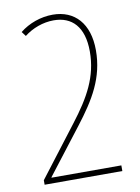

<svg xmlns="http://www.w3.org/2000/svg" viewBox="-83 -780 612 837"><g transform="rotate(-10 223.5 -362.0)"><path d="M390 0V-25H81V-27L236 -228C313 -328 368 -417 368 -539C368 -657 306 -724 209 -724C156 -724 103 -705 63 -673L78 -653C114 -681 161 -699 209 -699C289 -699 341 -648 341 -538C341 -427 293 -342 216 -242L46 -20V0Z"/></g></svg>

Font: Noto Sans Armenian Condensed Thin
Style: Regular
Weight: 100
Width: 3
Designer: Monotype Design Team
Foundry: Monotype Imaging Inc.
Version: Version 2.008